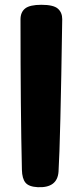

<svg xmlns="http://www.w3.org/2000/svg" viewBox="-20 -735 332 809"><path d="M226.6 -11.7Q221.7 57.6 138.7 53.7Q101.6 51.8 87.4 34.7Q73.2 17.6 72.3 -19.5Q66.4 -269.5 66.4 -653.3Q66.4 -683.6 85.9 -699.2Q105.5 -714.8 154.3 -714.8Q205.1 -714.8 223.6 -698.7Q242.2 -682.6 242.2 -654.3Q234.4 -135.7 226.6 -11.7Z"/></svg>

Font: Gen Jyuu GothicX Heavy
Style: Bold
Weight: 900
Designer: [Source Han Sans]
Ryoko NISHIZUKA  (kana & ideographs); Paul D. Hunt (Latin, Greek & Cyrillic); Wenlong ZHANG  (bopomofo
Version: Version 1.002.20150607